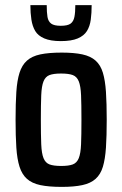

<svg xmlns="http://www.w3.org/2000/svg" viewBox="-20 -724 478 752"><path d="M222 8Q171 8 138 1Q105 -6 85.5 -23.5Q66 -41 56.5 -71Q47 -101 44 -146Q41 -191 41 -255Q41 -319 44 -364Q47 -409 56.5 -439Q66 -469 85.5 -486.5Q105 -504 138 -511Q171 -518 222 -518Q270 -518 302.5 -511Q335 -504 354.5 -486.5Q374 -469 383 -439Q392 -409 395 -364Q398 -319 398 -255Q398 -191 395 -146Q392 -101 383 -71Q374 -41 354.5 -23.5Q335 -6 302.5 1Q270 8 222 8ZM220 -74Q249 -74 265 -80Q281 -86 288.5 -104.5Q296 -123 297.5 -159Q299 -195 299 -255Q299 -315 297.5 -351Q296 -387 288.5 -405.5Q281 -424 265 -430Q249 -436 219 -436Q190 -436 174 -430Q158 -424 150.5 -405.5Q143 -387 141.5 -351Q140 -315 140 -255Q140 -195 141.5 -159Q143 -123 150.5 -104.5Q158 -86 174 -80Q190 -74 220 -74ZM218 -563Q178 -563 153.5 -573.5Q129 -584 118 -602.5Q107 -621 103 -647Q99 -673 99 -704H163Q163 -675 166 -657.5Q169 -640 180.5 -631.5Q192 -623 218 -623Q245 -623 256.5 -631.5Q268 -640 271.5 -658Q275 -676 275 -704H339Q339 -673 335.5 -647Q332 -621 320.5 -602.5Q309 -584 284.5 -573.5Q260 -563 218 -563Z"/></svg>

Font: Saira Condensed SemiBold
Style: Regular
Weight: 600
Width: 3
Designer: Hector Gatti with collaboration of the Omnibus-Type team
Foundry: Omnibus-Type
Version: Version 1.100